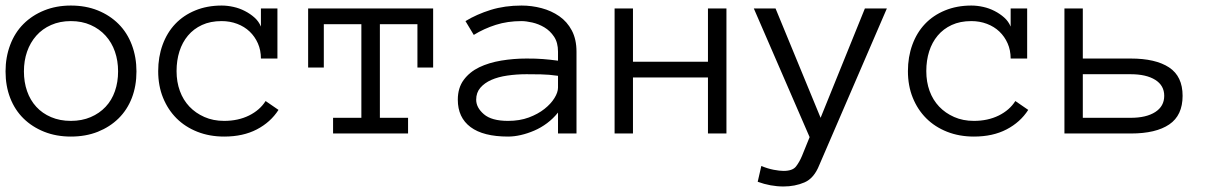

<svg xmlns="http://www.w3.org/2000/svg" viewBox="-30 -486 4417 699"><path d="M466.8 -226.1Q466.8 -172.9 450 -129.4Q433.1 -85.9 401.6 -54.9Q370.1 -23.9 326.2 -6.3Q282.2 11.2 228 11.2Q174.8 11.2 130.9 -6.3Q86.9 -23.9 55.4 -54.9Q23.9 -85.9 7.1 -129.4Q-9.8 -172.9 -9.8 -226.1Q-9.8 -277.8 7.1 -322.5Q23.9 -367.2 55.4 -398.7Q86.9 -430.2 130.9 -448Q174.8 -465.8 228 -465.8Q282.2 -465.8 326.2 -448Q370.1 -430.2 401.6 -398.7Q433.1 -367.2 450 -322.5Q466.8 -277.8 466.8 -226.1ZM399.9 -226.1Q399.9 -265.1 388.4 -298.1Q377 -331.1 354.5 -356Q332 -380.9 300 -395Q268.1 -409.2 228 -409.2Q188 -409.2 156 -395Q124 -380.9 102.1 -356Q80.1 -331.1 68.6 -298.1Q57.1 -265.1 57.1 -226.1Q57.1 -187 68.6 -154.1Q80.1 -121.1 102.1 -97.2Q124 -73.2 156 -59.6Q188 -45.9 228 -45.9Q268.1 -45.9 300 -59.6Q332 -73.2 354.5 -97.2Q377 -121.1 388.4 -154.1Q399.9 -187 399.9 -226.1Z M983.9 -85.9Q955.1 -41 905 -14.9Q855 11.2 786.1 11.2Q732.9 11.2 688.5 -6.3Q644 -23.9 612.5 -55.4Q581.1 -86.9 563.5 -130.4Q545.9 -173.8 545.9 -227.1Q545.9 -278.8 562 -323Q578.1 -367.2 607.9 -398.7Q637.7 -430.2 680.9 -448Q724.1 -465.8 776.9 -465.8Q797.9 -465.8 819.8 -460.9Q841.8 -456.1 861.3 -446Q880.9 -436 896.5 -422.1Q912.1 -408.2 919.9 -389.2V-455.1H980V-272.9H919.9Q919.9 -303.2 908.9 -328.1Q897.9 -353 878.9 -371.1Q859.9 -389.2 833.5 -399.2Q807.1 -409.2 776.9 -409.2Q735.8 -409.2 705.3 -395Q674.8 -380.9 654.3 -356.4Q633.8 -332 623.3 -299.1Q612.8 -266.1 612.8 -227.1Q612.8 -188 624.8 -155Q636.7 -122.1 659.4 -98.1Q682.1 -74.2 714.1 -60.1Q746.1 -45.9 786.1 -45.9Q836.9 -45.9 876.5 -65.4Q916 -85 937 -118.2Z M1546.9 -240.2H1489.7V-397.9H1353V-57.1H1455.6V0H1182.6V-57.1H1285.6V-397.9H1148.9V-240.2H1091.8V-455.1H1546.9Z M1636.7 -123Q1636.7 -166 1658.2 -195.1Q1679.7 -224.1 1714.6 -241Q1749.5 -257.8 1794.7 -265.4Q1839.8 -272.9 1886.7 -272.9Q1904.8 -272.9 1919.2 -272.5Q1933.6 -272 1946.5 -271Q1959.5 -270 1972.7 -268.6Q1985.8 -267.1 2001.5 -265.1V-297.9Q2001.5 -331.1 1987.1 -352.5Q1972.7 -374 1951.7 -386.5Q1930.7 -398.9 1907.7 -404.1Q1884.8 -409.2 1868.7 -409.2Q1817.9 -409.2 1774.9 -395.5Q1731.9 -381.8 1694.8 -358.9L1664.6 -409.2Q1705.6 -434.1 1756.6 -450Q1807.6 -465.8 1868.7 -465.8Q1905.8 -465.8 1941.7 -456.3Q1977.5 -446.8 2006.1 -427Q2034.7 -407.2 2051.8 -375Q2068.8 -342.8 2068.8 -297.9V0H2001.5V-76.2Q1983.9 -54.2 1961.7 -37.6Q1939.5 -21 1915 -10.5Q1890.6 0 1866.2 5.6Q1841.8 11.2 1819.8 11.2Q1729.5 11.2 1683.1 -23.4Q1636.7 -58.1 1636.7 -123ZM1819.8 -45.9Q1861.8 -45.9 1895.3 -58.3Q1928.7 -70.8 1952.1 -89.4Q1975.6 -107.9 1988.5 -128.9Q2001.5 -149.9 2001.5 -167V-210Q1968.8 -214.8 1938.7 -215.3Q1908.7 -215.8 1886.7 -215.8Q1850.6 -215.8 1817.1 -210.9Q1783.7 -206.1 1758.8 -195.1Q1733.9 -184.1 1718.8 -166.5Q1703.6 -148.9 1703.6 -123Q1703.6 -94.2 1731.7 -70.1Q1759.8 -45.9 1819.8 -45.9Z M2614.7 0H2547.4V-204.1H2274.4V0H2207.5V-455.1H2274.4V-261.2H2547.4V-455.1H2614.7Z M3198.7 -455.1 2952.6 115.2Q2933.6 163.1 2898.9 178Q2864.3 192.9 2822.3 192.9Q2775.4 192.9 2728.5 175.8L2741.7 118.2Q2764.6 127.9 2786.6 132.1Q2808.6 136.2 2822.3 136.2Q2855.5 136.2 2867.9 120.1Q2880.4 104 2889.6 82L2917.5 13.2L2714.4 -455.1H2793.5L2957.5 -57.1L3118.7 -455.1Z M3713.4 -85.9Q3684.6 -41 3634.5 -14.9Q3584.5 11.2 3515.6 11.2Q3462.4 11.2 3418 -6.3Q3373.5 -23.9 3342 -55.4Q3310.5 -86.9 3293 -130.4Q3275.4 -173.8 3275.4 -227.1Q3275.4 -278.8 3291.5 -323Q3307.6 -367.2 3337.4 -398.7Q3367.2 -430.2 3410.4 -448Q3453.6 -465.8 3506.3 -465.8Q3527.3 -465.8 3549.3 -460.9Q3571.3 -456.1 3590.8 -446Q3610.4 -436 3626 -422.1Q3641.6 -408.2 3649.4 -389.2V-455.1H3709.5V-272.9H3649.4Q3649.4 -303.2 3638.4 -328.1Q3627.4 -353 3608.4 -371.1Q3589.4 -389.2 3563 -399.2Q3536.6 -409.2 3506.3 -409.2Q3465.3 -409.2 3434.8 -395Q3404.3 -380.9 3383.8 -356.4Q3363.3 -332 3352.8 -299.1Q3342.3 -266.1 3342.3 -227.1Q3342.3 -188 3354.2 -155Q3366.2 -122.1 3388.9 -98.1Q3411.6 -74.2 3443.6 -60.1Q3475.6 -45.9 3515.6 -45.9Q3566.4 -45.9 3606 -65.4Q3645.5 -85 3666.5 -118.2Z M3912.1 -272.9H4086.4Q4177.2 -272.9 4226.3 -240.5Q4275.4 -208 4275.4 -137.2Q4275.4 -65.9 4226.8 -33Q4178.2 0 4087.4 0H3845.2V-455.1H3912.1ZM4208.5 -137.2Q4208.5 -174.8 4175.8 -195.3Q4143.1 -215.8 4086.4 -215.8H3912.1V-57.1H4086.4Q4143.1 -57.1 4175.8 -78.1Q4208.5 -99.1 4208.5 -137.2Z"/></svg>

Font: Anonymous Pro
Style: Regular
Weight: 400
Monospace: yes
Designer: Mark Simonson
Version: Version 1.002